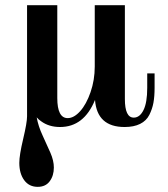

<svg xmlns="http://www.w3.org/2000/svg" viewBox="-20 -476 646 738"><path d="M460 -456.1V-95.2Q460 -23.9 494.1 -23.9Q517.1 -23.9 531.5 -52.7Q545.9 -81.5 545.9 -138.2V-193.8H574.2V-138.2Q574.2 -105.5 569.8 -81.3Q565.4 -57.1 554 -34.4Q542.5 -11.7 518.6 0.2Q494.6 12.2 459 12.2Q353 12.2 345.2 -91.8Q302.7 12.2 210.9 12.2Q168 12.2 138.2 -9.8Q127.9 -16.6 121.1 -24.9Q127 8.8 143.8 44.9Q160.6 81.1 173.8 111.3Q187 141.6 187 168Q187 199.2 171.1 220.7Q155.3 242.2 125 242.2Q91.8 242.2 73 216.6Q54.2 190.9 54.2 149.9Q54.2 120.6 69.1 57.9Q84 -4.9 84 -28.8V-456.1H200.2V-99.1Q200.2 -22 240.2 -22Q264.2 -22 288.1 -48.6Q312 -75.2 328.1 -121.8Q344.2 -168.5 344.2 -220.2V-456.1Z"/></svg>

Font: Flanker Steampunk
Style: Bold
Weight: 700
Designer: Alexey Kryukov, Leonardo Di Lena
Foundry: Alexey Kryukov, Leonardo Di Lena
Version: 1.210